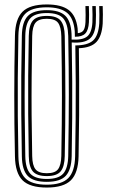

<svg xmlns="http://www.w3.org/2000/svg" viewBox="-20 -827 514 854"><path d="M188.2 7.2Q112.8 7.2 80.2 -25.1Q47.8 -57.5 46.5 -131.5Q44.8 -208.8 44.1 -275.1Q43.5 -341.5 43.5 -403.9Q43.5 -466.2 44.2 -530.8Q45 -595.2 46.5 -668.5Q47.8 -742.5 80.2 -774.9Q112.8 -807.2 188.2 -807.2Q252.8 -807.2 285.5 -782.5Q318.2 -757.8 325.2 -701Q325.8 -696.8 325.8 -690.5Q325.8 -684.2 326 -679.5Q344 -681.2 351.4 -692.2Q358.8 -703.2 360.2 -728.5Q360.8 -739.5 360.8 -760.1Q360.8 -780.8 360 -800H375.2Q376.2 -783.2 376.2 -761.9Q376.2 -740.5 375.5 -728.2Q373.5 -692.5 359.2 -677.9Q345 -663.2 313 -663.5Q312.8 -669.5 312.8 -675.8Q312.8 -682 312.5 -687.5Q307.8 -746 278 -770.2Q248.2 -794.5 188.2 -794.5Q119.5 -794.5 91.2 -764.6Q63 -734.8 61.8 -668.2Q59.8 -565.2 59.1 -479.9Q58.5 -394.5 59.2 -311.2Q60 -228 61.8 -131.8Q63 -65.2 91.4 -35.4Q119.8 -5.5 188.2 -5.5Q255 -5.5 283.9 -35Q312.8 -64.5 314.2 -131.8Q315.8 -218 316.5 -297.5Q317.2 -377 316.9 -457Q316.5 -537 315 -625Q369.8 -625 393.9 -646.8Q418 -668.5 421.5 -723.5Q422.2 -740.5 422.1 -762.6Q422 -784.8 421.2 -800H436.8Q437.5 -784.8 437.6 -762.4Q437.8 -740 436.8 -722.5Q433.2 -666.5 409.2 -640.6Q385.2 -614.8 330.8 -612.5Q331.8 -540.5 332.1 -469Q332.5 -397.5 332 -315.8Q331.5 -234 329.5 -131.5Q328 -57.8 295.4 -25.2Q262.8 7.2 188.2 7.2ZM188.2 -18.2Q128.5 -18.2 103.4 -44.5Q78.2 -70.8 77.2 -132Q75.2 -235 74.6 -320.4Q74 -405.8 74.6 -488.8Q75.2 -571.8 77.2 -667.8Q78.2 -729.2 103.5 -755.5Q128.8 -781.8 188.2 -781.8Q244.2 -781.8 269.9 -757.5Q295.5 -733.2 298.2 -676.2Q298.5 -671.8 298.5 -663.9Q298.5 -656 298.5 -651Q347.5 -648 368 -665Q388.5 -682 391 -728Q391.5 -740 391.5 -761Q391.5 -782 390.5 -800H406Q406.8 -782.5 406.9 -760.9Q407 -739.2 406 -723.8Q403 -673.2 377.9 -653.6Q352.8 -634 299 -638.2Q300.8 -544.5 301.2 -463.5Q301.8 -382.5 301.1 -302.6Q300.5 -222.8 298.8 -132.2Q297.5 -72.5 272.9 -45.4Q248.2 -18.2 188.2 -18.2ZM188.2 -31Q240.5 -31 261.4 -54.9Q282.2 -78.8 283.5 -132.8Q284.8 -212.8 285.5 -278.8Q286.2 -344.8 286.2 -405.5Q286.2 -466.2 285.5 -529.4Q284.8 -592.5 283.5 -667.2Q282.2 -720.2 261.8 -744.6Q241.2 -769 188.2 -769Q136 -769 114.8 -745.6Q93.5 -722.2 92.5 -667.8Q90.8 -570 90 -485.8Q89.2 -401.5 89.9 -316.6Q90.5 -231.8 92.5 -132.2Q93.5 -77 115.2 -54Q137 -31 188.2 -31ZM188.2 -43.8Q144.5 -43.8 126.6 -64.1Q108.8 -84.5 108 -132.5Q106 -235.8 105.4 -321Q104.8 -406.2 105.4 -488.9Q106 -571.5 108 -667.2Q108.8 -715.5 126.5 -735.9Q144.2 -756.2 188.2 -756.2Q232.8 -756.2 250 -735Q267.2 -713.8 268 -666.8Q269.5 -584.2 270.1 -518.1Q270.8 -452 270.8 -392.1Q270.8 -332.2 270.1 -270Q269.5 -207.8 268 -133.2Q267.2 -86.2 250 -65Q232.8 -43.8 188.2 -43.8ZM188.2 -56.5Q225.5 -56.5 238.6 -74.9Q251.8 -93.2 252.8 -133.8Q254 -212.8 254.8 -277Q255.5 -341.2 255.5 -400.6Q255.5 -460 254.8 -523.9Q254 -587.8 252.8 -666.2Q251.8 -707.2 238.4 -725.4Q225 -743.5 188.2 -743.5Q152.8 -743.5 138.4 -726.5Q124 -709.5 123.2 -667Q121.5 -569 120.8 -484.9Q120 -400.8 120.6 -316.4Q121.2 -232 123.2 -133Q124 -91.2 138.1 -73.9Q152.2 -56.5 188.2 -56.5Z"/></svg>

Font: Big Shoulders Inline Display Medium
Style: Regular
Weight: 500
Designer: Patric King
Foundry: XO Type Co
Version: Version 1.000